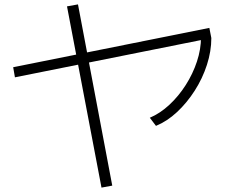

<svg xmlns="http://www.w3.org/2000/svg" viewBox="-20 -797 1040 874"><path d="M48 -445 40 -491 933 -670 942 -624ZM442 57 285 -768 335 -777 491 48ZM662 -261Q709 -281 751 -320Q793 -359 825.5 -410Q858 -461 876.5 -517Q895 -573 895 -628L942 -624Q942 -564 922 -502Q902 -440 866.5 -384.5Q831 -329 786 -287Q741 -245 690 -224Z"/></svg>

Font: M PLUS 1 Code Light
Style: Regular
Weight: 300
Designer: Coji Morishita
Foundry: UNDERFOREST DESIGN
Version: Version 1.002